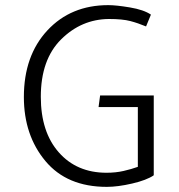

<svg xmlns="http://www.w3.org/2000/svg" viewBox="-20 -714 697 748"><path d="M370 -342H579V-32H578L579 -31Q551 -12 495 1Q439 14 396 14Q241 14 157 -86.5Q73 -187 73 -336Q73 -497 164.5 -595.5Q256 -694 402 -694Q433 -694 486.5 -685Q540 -676 568 -657L549 -611Q518 -624 487.5 -632Q457 -640 404 -640Q297 -639 218 -560.5Q139 -482 139 -337Q139 -200 209 -120.5Q279 -41 395 -41Q431 -41 461.5 -48Q492 -55 517 -64V-297H364Z"/></svg>

Font: Palanquin Light
Style: Regular
Weight: 300
Designer: Pria Ravichandran
Version: Version 1.0.4